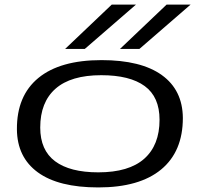

<svg xmlns="http://www.w3.org/2000/svg" viewBox="-20 -810 874 840"><path d="M410 10Q236 10 145.5 -56Q55 -122 54 -244Q53 -391 148 -469Q243 -547 424 -547Q597 -547 688 -481.5Q779 -416 780 -294Q780 -147 685 -68.5Q590 10 410 10ZM410 -56Q544 -56 611 -115.5Q678 -175 678 -286Q678 -386 613 -433.5Q548 -481 423 -481Q290 -481 223 -422Q156 -363 156 -252Q156 -153 221 -104.5Q286 -56 410 -56ZM505 -596 709 -790H814L590 -596ZM265 -596 469 -790H575L351 -596Z"/></svg>

Font: Georama ExtraExtended
Style: Italic
Weight: 400
Width: 8
Italic angle: -9°
Designer: Jean-Baptiste Levee
Foundry: Production Type
Version: Version 1.000